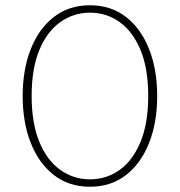

<svg xmlns="http://www.w3.org/2000/svg" viewBox="-20 -698 682 728"><path d="M321 10Q241 10 184 -34.5Q127 -79 96.5 -156.5Q66 -234 66 -334Q66 -434 96.5 -511.5Q127 -589 184 -633.5Q241 -678 321 -678Q401 -678 458 -633.5Q515 -589 545.5 -511.5Q576 -434 576 -334Q576 -234 545.5 -156.5Q515 -79 458 -34.5Q401 10 321 10ZM321 -18Q384 -18 434 -54Q484 -90 513 -160.5Q542 -231 542 -334Q542 -438 513 -508Q484 -578 434 -614Q384 -650 321 -650Q259 -650 208.5 -614Q158 -578 129 -508Q100 -438 100 -334Q100 -231 129 -160.5Q158 -90 208.5 -54Q259 -18 321 -18Z"/></svg>

Font: Gantari Thin
Style: Regular
Weight: 250
Designer: Anugrah Pasau
Foundry: Lafontype
Version: Version 1.000